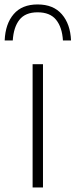

<svg xmlns="http://www.w3.org/2000/svg" viewBox="-54 -822 331 842"><path d="M89 0V-540.5H134.5V0ZM-33.5 -644.5Q-30.5 -717.5 6 -760Q42.5 -802.5 111 -802.5Q180 -802.5 217.2 -759.5Q254.5 -716.5 257.5 -644.5H222Q218.5 -702.5 192 -735.2Q165.5 -768 111 -768Q57 -768 31.2 -735.2Q5.5 -702.5 2 -644.5Z"/></svg>

Font: Encode Sans SemiExpanded ExtraLight
Style: Regular
Weight: 250
Width: 6
Designer: Multiple Designers
Foundry: Impallari Type
Version: Version 3.002